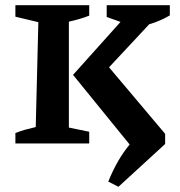

<svg xmlns="http://www.w3.org/2000/svg" viewBox="-20 -550 690 736"><path d="M39 0V-40Q59 -48 75.5 -52.5Q92 -57 117 -63L127 -465L39 -486V-530H322V-490Q304 -483 283.5 -477Q263 -471 244 -467V-61L322 -45V0ZM434 166 395 146Q430 60 477 4L260 -263L442 -466L389 -485V-530H631V-491Q594 -469 552 -457L398 -292L613 -37V2Z"/></svg>

Font: Piazzolla SC SemiBold
Style: Regular
Weight: 600
Designer: Juan Pablo del Peral
Foundry: Huerta Tipografica
Version: Version 1.330